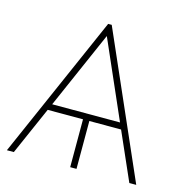

<svg xmlns="http://www.w3.org/2000/svg" viewBox="-101 -590 630 666"><g transform="rotate(15 214.0 -257.0)"><path d="M207.4 -514.2H220.2L446 0H421.2L345.5 -171.9H231.5V0H208.8V-171.9H82L6.4 0H-18.5ZM335.6 -194.6 213.8 -472.3 92 -194.6Z"/></g></svg>

Font: Inter P Thin
Style: Regular
Weight: 100
Designer: Rasmus Andersson
Foundry: rsms
Version: Version 3.018;git-588b23468